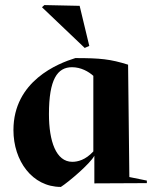

<svg xmlns="http://www.w3.org/2000/svg" viewBox="-20 -723 600 757"><path d="M33 -210C33 -89 107 14 220 14C250 -5 336 -78 352 -109V0L559 -1V-11L490 -25L485 -468C415 -490 375 -494 277 -494C209 -473 33 -404 33 -210ZM173 -273C173 -410 206 -458 264 -458C299 -458 329 -441 348 -424V-126C317 -92 286 -85 265 -85C201 -85 173 -166 173 -273ZM314 -534 332 -542 294 -700 155 -703 146 -695V-694Z"/></svg>

Font: Mazius Display
Style: Bold
Weight: 700
Designer: Alberto Casagrande & Collletttivo
Foundry: Collletttivo
Version: Version 2.000;Glyphs 3.2 (3221)